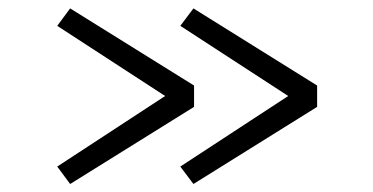

<svg xmlns="http://www.w3.org/2000/svg" viewBox="-20 -528 908 468"><path d="M451.5 -79.5 419.5 -122 682.5 -294 419.5 -465 451.5 -507.5 753 -319.5V-267.5ZM151 -79.5 119.5 -122 382.5 -294 119.5 -465 151 -507.5 453 -319.5V-267.5Z"/></svg>

Font: Trispace SemiExpanded Light
Style: Regular
Weight: 300
Width: 6
Designer: Tyler Finck
Foundry: Etcetera Type Company
Version: Version 1.210; ttfautohint (v1.8.3)